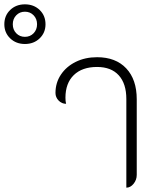

<svg xmlns="http://www.w3.org/2000/svg" viewBox="-216 -857 721 886"><path d="M-196 -745Q-196 -785 -169 -811Q-142 -837 -101 -837Q-60 -837 -33 -811Q-6 -785 -6 -745Q-6 -706 -33 -680Q-60 -654 -101 -654Q-142 -654 -169 -680Q-196 -706 -196 -745ZM-45 -745Q-45 -770 -61 -786.5Q-77 -803 -101 -803Q-125 -803 -141 -786.5Q-157 -770 -157 -745Q-157 -720 -141 -703.5Q-125 -687 -101 -687Q-77 -687 -61 -703.5Q-45 -720 -45 -745ZM367 -400Q367 -471 332 -509.5Q297 -548 232 -548Q163 -548 124.5 -510.5Q86 -473 86 -406Q86 -389 89 -378Q69 -378 54.5 -393Q40 -408 40 -428Q40 -475 65 -512.5Q90 -550 133.5 -571.5Q177 -593 232 -593Q318 -593 366.5 -541.5Q415 -490 415 -399V-50Q415 -27 400.5 -9Q386 9 367 9Z"/></svg>

Font: K2D Thin
Style: Regular
Weight: 100
Designer: Katatrad Aksorn Co.,Ltd.
Foundry: Cadson Demak Co.,Ltd.
Version: Version 1.000; ttfautohint (v1.6)